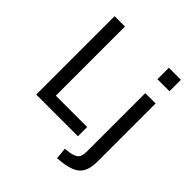

<svg xmlns="http://www.w3.org/2000/svg" viewBox="-242 -873 1221 1221"><g transform="rotate(45 368.5 -262.0)"><path d="M93 0V-705H186V-83H468V0ZM569 -614V-717H677V-614ZM473 193 465 115 506 110Q538 105 557.5 90Q577 75 577 22V-497H670V21Q670 59 662.5 88.5Q655 118 638 138Q621 158 591.5 170Q562 182 518 188Z"/></g></svg>

Font: Nunito Sans 7pt Condensed Medium
Style: Regular
Weight: 500
Width: 3
Designer: Vernon Adams
Foundry: Vernon Adams
Version: Version 3.101;gftools[0.9.27]